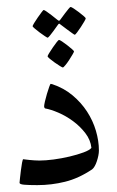

<svg xmlns="http://www.w3.org/2000/svg" viewBox="-20 -537 343 561"><path d="M269 -97.2Q269 -90.3 267.3 -82Q265.6 -73.7 262.9 -65.7Q260.3 -57.6 256.6 -51.3Q252.9 -44.9 249 -42Q209.5 -15.6 169.9 -5.9Q130.4 3.9 88.9 3.9Q64 3.9 50.5 2.7Q37.1 1.5 37.1 -2.9Q37.1 -4.4 38.3 -15.4Q39.6 -26.4 41 -38.8Q42.5 -51.3 44.4 -61.5Q46.4 -71.8 47.9 -71.8Q48.8 -71.8 54 -71Q59.1 -70.3 66.2 -69.6Q73.2 -68.8 81.1 -68.4Q88.9 -67.9 95.2 -67.9Q112.8 -67.9 136.7 -71Q160.6 -74.2 183.3 -79.6Q206.1 -85 223.9 -91.6Q241.7 -98.1 247.1 -105Q244.6 -128.4 229.2 -148.2Q213.9 -168 193.4 -183.1Q172.9 -198.2 150.6 -207.8Q128.4 -217.3 111.8 -220.2Q110.4 -221.2 109.6 -222.9Q108.9 -224.6 108.9 -226.1Q108.9 -230 111.3 -240.7Q113.8 -251.5 117.2 -262.9Q120.6 -274.4 123.8 -283.2Q127 -292 127.9 -292Q129.9 -292 132.8 -291Q166.5 -279.8 191.9 -258.5Q217.3 -237.3 234.4 -210.9Q251.5 -184.6 260.3 -154.8Q269 -125 269 -97.2ZM230.5 -483.4Q230.5 -481.4 226.1 -473.9Q221.7 -466.3 216.1 -457.8Q210.4 -449.2 205.3 -442.4Q200.2 -435.5 198.2 -435.5Q197.3 -435.5 190.7 -440.2Q184.1 -444.8 176.3 -450.7Q167.5 -457 156.2 -465.8Q154.3 -467.8 152.8 -467.8Q151.4 -467.8 149.4 -464.8Q141.6 -454.1 135.7 -445.8Q130.4 -438.5 125.5 -432.6Q120.6 -426.8 119.1 -426.8Q118.2 -426.8 111.1 -431.4Q104 -436 95.9 -442.1Q87.9 -448.2 81.5 -453.6Q75.2 -459 75.2 -460.4Q75.2 -461.9 79.8 -469.7Q84.5 -477.5 90.3 -485.8Q96.2 -494.1 101.3 -501Q106.4 -507.8 107.4 -507.8Q109.9 -507.8 116.2 -503.2Q122.6 -498.5 129.9 -493.2L148.4 -478.5Q151.9 -476.1 152.3 -476.1Q153.3 -476.1 156.2 -479.5L169.9 -498Q175.3 -504.9 179.9 -510.7Q184.6 -516.6 186.5 -516.6Q188.5 -516.6 195.6 -512Q202.6 -507.3 210.4 -501.5Q218.3 -495.6 224.4 -490.2Q230.5 -484.9 230.5 -483.4ZM196.3 -386.7Q196.3 -385.3 191.9 -377.7Q187.5 -370.1 182.1 -361.8Q176.8 -353.5 171.1 -346.7Q165.5 -339.8 163.6 -339.8Q162.1 -339.8 155 -344.2Q147.9 -348.6 139.9 -354.2Q131.8 -359.9 125.5 -365.2Q119.1 -370.6 119.1 -372.6Q119.1 -374.5 123.8 -382.1Q128.4 -389.6 134.3 -398.2Q140.1 -406.7 145.5 -413.6Q150.9 -420.4 152.3 -420.4Q154.3 -420.4 161.4 -415.8Q168.5 -411.1 176.3 -405Q184.1 -398.9 190.2 -393.6Q196.3 -388.2 196.3 -386.7Z"/></svg>

Font: Scheherazade Rohingya
Style: Regular
Weight: 400
Designer: SIL International
Foundry: SIL International
Version: Version 2.000 (build 440/429)